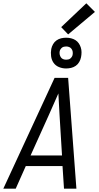

<svg xmlns="http://www.w3.org/2000/svg" viewBox="-29 -1141 599 1161"><path d="M-9 0 301 -670H383L433 0H358L349 -137H127L66 0ZM346 -201 331 -447Q329 -479 327.5 -511.5Q326 -544 324 -576Q310 -544 295.5 -511.5Q281 -479 267 -447L156 -201ZM371 -727Q348 -727 327.5 -735.5Q307 -744 295 -761Q283 -778 280 -800.5Q277 -823 281 -845Q284 -860 292 -874Q300 -888 313 -897Q326 -906 341 -909.5Q356 -913 371 -913Q386 -913 400.5 -909.5Q415 -906 427 -898.5Q439 -891 447 -879.5Q455 -868 459.5 -854Q464 -840 464 -825Q464 -810 461 -795Q458 -780 450 -766Q442 -752 429 -743Q416 -734 401 -730.5Q386 -727 371 -727ZM371 -780Q377 -780 384 -781.5Q391 -783 396 -787Q401 -791 405 -797Q409 -803 410 -809Q412 -819 410.5 -828.5Q409 -838 403.5 -845.5Q398 -853 389.5 -856.5Q381 -860 371 -860Q365 -860 358 -858.5Q351 -857 346 -853Q341 -849 337 -843Q333 -837 332 -831Q330 -821 332 -811.5Q334 -802 339 -794.5Q344 -787 352.5 -783.5Q361 -780 371 -780ZM383 -933 341 -977 493 -1121 545 -1069Z"/></svg>

Font: Lode
Style: Italic
Weight: 400
Italic angle: -11°
Monospace: yes
Designer: Belleve Invis
Foundry: Belleve Invis
Version: Version 29.2.0; ttfautohint (v1.8.3)